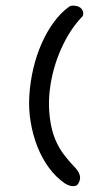

<svg xmlns="http://www.w3.org/2000/svg" viewBox="-20 -673 350 674"><path d="M268 -614Q224 -568 194 -500Q164 -432 155 -359Q147 -293 160 -229.5Q173 -166 215 -117Q226 -103 236.5 -92.5Q247 -82 253.5 -72Q260 -62 261 -51.5Q262 -41 255 -29Q251 -22 244.5 -20.5Q238 -19 231 -20Q224 -21 217.5 -24Q211 -27 208 -29Q176 -51 151.5 -84.5Q127 -118 111 -159Q95 -200 87.5 -245.5Q80 -291 83 -338Q86 -386 97 -432.5Q108 -479 126 -520Q144 -561 168.5 -594.5Q193 -628 222 -649Q228 -654 241 -653Q254 -652 262 -646Q271 -639 272 -628.5Q273 -618 268 -614Z"/></svg>

Font: Nanum Pen
Style: Regular
Weight: 400
Designer: Doo-yul Kwak; Hyunghwan Choi; Nicolas Noh;
Foundry: NHN Corporation
Version: Version 1.10